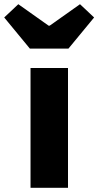

<svg xmlns="http://www.w3.org/2000/svg" viewBox="-73 -892 467 912"><path d="M72 0H250V-569H72ZM69 -661H252L374 -809L307 -872L163 -770H158L14 -872L-53 -809Z"/></svg>

Font: Source Han Sans HK Heavy
Style: Regular
Weight: 900
Designer: Ryoko NISHIZUKA 西塚涼子 (kana, bopomofo & ideographs); Paul D. Hunt (Latin, Greek & Cyrillic); Sandoll Communications 산돌커뮤니
Foundry: Adobe
Version: Version 2.000;hotconv 1.0.107;makeotfexe 2.5.65593